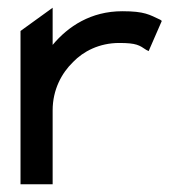

<svg xmlns="http://www.w3.org/2000/svg" viewBox="-20 -476 459 496"><path d="M33 0H116V-191C116 -244 139 -287 169 -316C195 -343 236 -365 288 -365C333 -365 340 -359 358 -347L364 -344L398 -422L394 -425C366 -438 354 -447 296 -447C215 -447 156 -408 116 -360V-456L33 -396Z"/></svg>

Font: Charger Pro
Style: BdExt
Weight: 700
Designer: Jasper
Foundry: Cannot Into Space Fonts
Version: Version 1.09